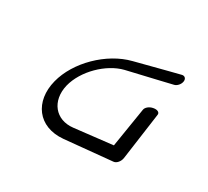

<svg xmlns="http://www.w3.org/2000/svg" viewBox="-106 -651 914 842"><g transform="rotate(30 350.5 -230.0)"><path d="M600 -481C600 -481 508 -458 382 -425C267 -396 158 -288 130 -177C100 -60 166 33 290 22C428 9 530 -1 530 -1C544 -2 559 -18 562 -38L595 -276C597 -288 584 -296 564 -292C546 -289 530 -276 528 -263L496 -64C446 -58 364 -49 303 -42C217 -32 164 -99 185 -187C206 -272 290 -354 371 -374C458 -394 592 -426 592 -426C605 -429 619 -444 621 -460C623 -475 613 -484 600 -481Z"/></g></svg>

Font: Hi. Perspective
Style: Perspective
Weight: 400
Designer: Mew Too, Robert Jablonski
Foundry: Cannot Into Space Fonts
Version: Version 1.996